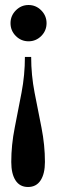

<svg xmlns="http://www.w3.org/2000/svg" viewBox="-20 -589 228 767"><path d="M94 -569Q123.5 -569 144.8 -547.5Q166 -526 166 -496.5Q166 -466.5 144.8 -445.2Q123.5 -424 94 -424Q64.5 -424 43.2 -445.2Q22 -466.5 22 -496.5Q22 -526 43.2 -547.5Q64.5 -569 94 -569ZM104.5 -361.5Q104.5 -289.5 118.2 -218.8Q132 -148 145.8 -78.8Q159.5 -9.5 159.5 58Q159.5 105 142.2 131.5Q125 158 92 158Q59 158 42 131.5Q25 105 25 58Q25 -9.5 38.8 -78.8Q52.5 -148 66 -218.8Q79.5 -289.5 79.5 -361.5Z"/></svg>

Font: Imbue 50pt ExtraBold
Style: Regular
Weight: 800
Designer: Tyler Finck
Foundry: Etcetera Type Company
Version: Version 1.102; ttfautohint (v1.8.3)